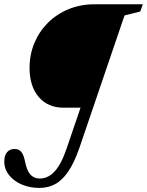

<svg xmlns="http://www.w3.org/2000/svg" viewBox="-30 -782 703 919"><path d="M159 117.5Q112 117.5 73.8 101Q35.5 84.5 13 55.8Q-9.5 27 -9.5 -9Q-9.5 -38.5 4 -53.8Q17.5 -69 40.5 -69Q60 -69 71.8 -55.2Q83.5 -41.5 90.5 -6Q99.5 37.5 116.8 55Q134 72.5 161 72.5Q200 72.5 231.8 38.2Q263.5 4 289.5 -73L355.5 -266.5H274.5Q199 -266.5 155.2 -318Q111.5 -369.5 111.5 -457Q111.5 -520.5 134.5 -575.8Q157.5 -631 199.2 -672.8Q241 -714.5 298 -738Q355 -761.5 422.5 -761.5H653.5L641.5 -727L566 -708L350.5 -75.5Q325.5 -3 296.5 39.2Q267.5 81.5 233.5 99.5Q199.5 117.5 159 117.5Z"/></svg>

Font: Libre Caslon Condensed
Style: Italic
Weight: 400
Italic angle: -22.583°
Designer: Pablo Impallari, Rodrigo Fuenzalida, Katja Schimmel, Ertekin Erdin
Foundry: Pablo Impallari, Rodrigo Fuenzalida
Version: Version 2.000;gftools[0.9.33]